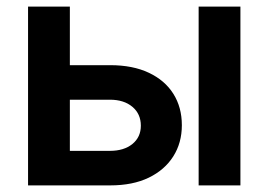

<svg xmlns="http://www.w3.org/2000/svg" viewBox="-20 -561 812 581"><path d="M153.3 -363.8H313.5Q381.8 -363.8 430.4 -340.8Q479 -317.9 504.6 -277.1Q530.3 -236.3 530.3 -182.1Q530.3 -128.9 504.4 -87.9Q478.5 -46.9 430.2 -23.4Q381.8 0 313.5 0H64.9V-541H191.4V-104.5H312.5Q355 -104.5 380.6 -125.2Q406.2 -146 406.2 -180.7Q406.2 -216.3 380.6 -237.8Q355 -259.3 312.5 -259.3H153.3ZM581.1 0V-541H707.5V0Z"/></svg>

Font: Inter 17pt SemiBold
Style: Regular
Weight: 600
Version: Version 4.001;git-66647c0bb